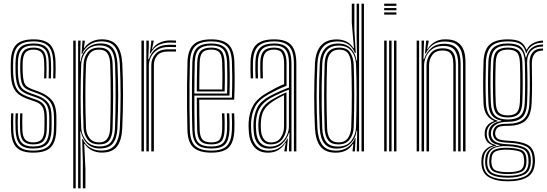

<svg xmlns="http://www.w3.org/2000/svg" viewBox="-20 -820 2962 1040"><path d="M159.2 -37.8Q124.2 -37.8 107.2 -55.5Q90.2 -73.2 89 -116.8Q88.5 -135.5 88.2 -158.6Q88 -181.8 89.2 -206H101.5Q100.5 -185.8 100.6 -162.4Q100.8 -139 101.2 -117.5Q102 -80.8 115.8 -64.8Q129.5 -48.8 159.2 -48.8Q192.5 -48.8 205.6 -65.1Q218.8 -81.5 220.2 -114Q221.2 -133 221 -148.4Q220.8 -163.8 220.8 -183.8Q220.8 -225.2 208.6 -243Q196.5 -260.8 172.2 -269.2L134 -282.5Q102.8 -293.2 82 -308.6Q61.2 -324 50.4 -351.6Q39.5 -379.2 38.5 -427Q37.8 -446.5 38 -459.9Q38.2 -473.2 38.5 -483.8Q39.5 -548.5 67.5 -577.6Q95.5 -606.8 161.8 -606.8Q223.2 -606.8 250.9 -578.9Q278.5 -551 280.8 -486.2Q281.2 -467.8 281.4 -443.1Q281.5 -418.5 280.2 -395.5H268Q269.2 -416.8 269.1 -441.2Q269 -465.8 268.5 -485.5Q266.5 -544.5 241.6 -570.1Q216.8 -595.8 161.8 -595.8Q102.2 -595.8 77.2 -569.1Q52.2 -542.5 51.2 -483.8Q51 -467.8 50.9 -456.5Q50.8 -445.2 51.2 -427Q53 -382.8 62 -357.4Q71 -332 89.4 -317.9Q107.8 -303.8 138 -293.5L175.8 -280.2Q209 -268.8 221.4 -247Q233.8 -225.2 233.8 -183.8Q233.8 -167 233.9 -150.4Q234 -133.8 233.2 -113.8Q231.5 -74.8 215.2 -56.2Q199 -37.8 159.2 -37.8ZM159.2 -15.5Q108.5 -15.5 87.2 -39.6Q66 -63.8 64.5 -115.5Q64 -137 63.6 -158.2Q63.2 -179.5 64.8 -206H77.2Q75.8 -179 76 -155.9Q76.2 -132.8 76.8 -116Q78.2 -68.2 97.4 -47.4Q116.5 -26.5 159.2 -26.5Q207 -26.5 225.6 -48.2Q244.2 -70 246 -113.5Q246.8 -133 246.8 -148.4Q246.8 -163.8 246.8 -183.8Q246.8 -233.2 230.1 -256.1Q213.5 -279 179.2 -291.2L142 -304.2Q114 -314 97.6 -326.8Q81.2 -339.5 73.5 -362.8Q65.8 -386 64.2 -427.2Q63.5 -445.2 63.8 -456.8Q64 -468.2 64.2 -483.5Q65.2 -536.2 87.1 -560.4Q109 -584.5 161.8 -584.5Q211 -584.5 232.8 -561.5Q254.5 -538.5 256 -485.2Q256.5 -466.8 256.9 -445Q257.2 -423.2 255.8 -395.5H243.5Q244.8 -424.8 244.5 -446.6Q244.2 -468.5 243.8 -485.2Q242.5 -533 223.1 -553.2Q203.8 -573.5 161.8 -573.5Q116.5 -573.5 97.2 -552.1Q78 -530.8 77.2 -483.5Q76.8 -467.5 76.6 -456.5Q76.5 -445.5 77.2 -427.2Q78.8 -387.2 85.9 -366.1Q93 -345 107.5 -334.4Q122 -323.8 145.8 -315.2L182.5 -302Q221.8 -288.2 240.6 -262.8Q259.5 -237.2 259.5 -183.8Q259.5 -163.8 259.6 -148.1Q259.8 -132.5 259 -113.2Q257 -63 235.1 -39.2Q213.2 -15.5 159.2 -15.5ZM159.2 6.8Q97.8 6.8 69.9 -21.2Q42 -49.2 39.8 -114.5Q39.2 -136.8 39.1 -160.4Q39 -184 40.2 -206H52.5Q51.2 -185 51.4 -160.1Q51.5 -135.2 52 -115.2Q54 -55.8 78.9 -30Q103.8 -4.2 159.2 -4.2Q219.2 -4.2 244.6 -30.2Q270 -56.2 271.8 -113.2Q272.8 -132.5 272.6 -148.1Q272.5 -163.8 272.5 -183.8Q272.5 -240.8 251.2 -269Q230 -297.2 186 -313.2L149.8 -326.2Q127.5 -334.2 115.1 -343.9Q102.8 -353.5 97.1 -372.4Q91.5 -391.2 90 -427.5Q89.5 -440.8 89.4 -454Q89.2 -467.2 90 -483.2Q92 -525.5 108.1 -543.9Q124.2 -562.2 161.8 -562.2Q197.2 -562.2 213.9 -544.5Q230.5 -526.8 231.5 -484Q232 -470 232.2 -446.6Q232.5 -423.2 231.2 -395.5H219Q220.2 -422.2 220 -444.1Q219.8 -466 219.2 -483.5Q218.5 -520.5 204.6 -535.9Q190.8 -551.2 161.8 -551.2Q131 -551.2 117.8 -535.4Q104.5 -519.5 103 -483.2Q102.5 -468 102.4 -456.4Q102.2 -444.8 103 -427.5Q104.5 -394.8 109.4 -377.8Q114.2 -360.8 124.8 -352.4Q135.2 -344 153.5 -337.2L189.2 -324Q233.2 -308 259.4 -279Q285.5 -250 285.5 -183.8Q285.5 -163.5 285.5 -148Q285.5 -132.5 284.8 -113Q282.8 -52 255.2 -22.6Q227.8 6.8 159.2 6.8Z M428.8 200V55.2L425 -66.8H428.8Q441.2 -36.5 467.9 -20.5Q494.5 -4.5 527 -4.5Q581.8 -4.5 603.9 -36.5Q626 -68.5 629 -124.5Q633.2 -218.2 633.2 -302.6Q633.2 -387 629.2 -474.5Q626.2 -533.8 603.5 -564.9Q580.8 -596 528.8 -596Q491.5 -596 463.9 -576.6Q436.2 -557.2 425.2 -528H422L426.8 -600H439.2V-593.5L434.5 -560.2H437.2Q451 -582 476.1 -594.5Q501.2 -607 531.2 -607Q587 -607 612.9 -574.2Q638.8 -541.5 642.5 -474.5Q650.5 -312.5 642.2 -125Q639 -58.8 613.4 -26.1Q587.8 6.5 531.5 6.5Q502.5 6.5 477.8 -5.6Q453 -17.8 439.5 -40.5H436.2L442.8 97V200ZM376.8 200V-600H390V200ZM403.2 200V-600H416.5L413.5 -487.8H416.5Q422.5 -531 451.4 -557.9Q480.2 -584.8 525.5 -584.8Q570.5 -584.8 591.9 -557.8Q613.2 -530.8 616.2 -474.2Q620.2 -388.8 620.1 -304Q620 -219.2 616 -124.8Q613.5 -72 592.2 -44.2Q571 -16.5 522.2 -15.8Q479.5 -15.2 452.8 -41.4Q426 -67.5 418 -107.5H414.8L416.5 6.8V200ZM520.2 -27Q564.8 -27 582.8 -52.8Q600.8 -78.5 602.8 -123.5Q605.8 -208.2 606.1 -294.1Q606.5 -380 603.2 -473.2Q601.2 -525 581.5 -549.4Q561.8 -573.8 519.8 -573.8Q470.2 -573.8 445.8 -541.8Q421.2 -509.8 419.8 -470.2Q416.5 -375.8 416.6 -289.8Q416.8 -203.8 419.8 -128.5Q421.5 -90.2 446.1 -58.6Q470.8 -27 520.2 -27ZM518.5 -37.8Q474.8 -37.8 454.2 -64.8Q433.8 -91.8 432.5 -128Q429.5 -208.5 429.4 -294.6Q429.2 -380.8 432.5 -470Q433.8 -508.5 454.2 -535.4Q474.8 -562.2 516.8 -562.2Q554.8 -562.2 571.6 -540Q588.5 -517.8 590 -474Q593 -384.5 592.8 -300.6Q592.5 -216.8 589.8 -125Q588.2 -82 572 -59.9Q555.8 -37.8 518.5 -37.8ZM518.2 -48.8Q573.5 -48.8 576.5 -125.5Q579.5 -216.2 579.6 -298.8Q579.8 -381.2 576.8 -474Q575.5 -511.8 561.6 -531.5Q547.8 -551.2 516.5 -551.2Q480.8 -551.2 463.9 -527.1Q447 -503 445.8 -470Q442.5 -387.5 442.5 -300.2Q442.5 -213 445.8 -128Q447 -95.5 464.5 -72.1Q482 -48.8 518.2 -48.8Z M791.5 -530.5 799 -588.2V-600H812.5V-595.5L803 -554.2H805.5Q819 -577.2 845.5 -589.2Q872 -601.2 900.8 -601.2Q913 -601.2 933.5 -600.2V-588.5Q916.8 -589.5 901.5 -589.5Q865.5 -589.5 838.2 -575.6Q811 -561.8 795.5 -530.5ZM772.8 0V-600H786V-568L783 -499.5H786.5Q812.8 -577.5 895.8 -577.5Q905.8 -577.5 916.4 -577.2Q927 -577 933.5 -576.8V-564.8Q926.5 -565 915.4 -565.2Q904.2 -565.5 893.5 -565.5Q856.8 -565.5 833 -550.2Q809.2 -535 797.8 -511.9Q786.2 -488.8 786.2 -464.8V0ZM746.2 0V-600H759.5V0ZM799.5 0V-466Q799.5 -501.8 822 -527.2Q844.5 -552.8 888.5 -552.8H933.5V-540.8Q923 -540.8 911.4 -540.8Q899.8 -540.8 888.5 -540.8Q849.5 -540.8 831.5 -519.5Q813.5 -498.2 813.5 -466.8V0Z M1125 6.8Q1060.2 6.8 1028.9 -20.1Q997.5 -47 995.2 -114.5Q993.8 -163.5 993.1 -229.2Q992.5 -295 993.1 -362.5Q993.8 -430 995.5 -484Q997.8 -549 1027.6 -577.9Q1057.5 -606.8 1124.5 -606.8Q1186.5 -606.8 1216.6 -579.8Q1246.8 -552.8 1249.5 -485.8Q1250.8 -459.5 1251.1 -403.4Q1251.5 -347.2 1248.5 -280H1059.2Q1059.2 -194 1061.5 -118.8Q1062.5 -80 1076.4 -64.4Q1090.2 -48.8 1125 -48.8Q1156.8 -48.8 1169.1 -63.2Q1181.5 -77.8 1183.2 -117.8Q1184.8 -153.2 1182.2 -206H1195.5Q1198 -152.5 1196.5 -117Q1194.8 -71.8 1179 -54.8Q1163.2 -37.8 1125 -37.8Q1083.8 -37.8 1066.5 -55.5Q1049.2 -73.2 1048 -117.8Q1047 -150.8 1046.5 -200.4Q1046 -250 1046 -291H1236Q1238.2 -353.2 1237.9 -406.2Q1237.5 -459.2 1236.2 -485.5Q1233.8 -548.5 1205.9 -572.1Q1178 -595.8 1124.5 -595.8Q1063 -595.8 1036.9 -568.9Q1010.8 -542 1008.8 -483.2Q1007 -428.5 1006.5 -362.2Q1006 -296 1006.5 -231Q1007 -166 1008.5 -115.5Q1010.5 -53.8 1038.2 -29Q1066 -4.2 1125 -4.2Q1183.2 -4.2 1208.4 -29.2Q1233.5 -54.2 1236.2 -115.2Q1238 -151.5 1235.2 -206H1248.5Q1249.8 -183 1250.1 -158.5Q1250.5 -134 1249.5 -114.5Q1246.8 -48.5 1218.4 -20.9Q1190 6.8 1125 6.8ZM1125 -15.5Q1071.2 -15.5 1047.4 -37.9Q1023.5 -60.2 1021.8 -116Q1020 -169.5 1019.6 -236.2Q1019.2 -303 1019.8 -368.2Q1020.2 -433.5 1021.8 -482.2Q1023.8 -539.2 1048.2 -561.9Q1072.8 -584.5 1124.5 -584.5Q1172.2 -584.5 1196.5 -563.2Q1220.8 -542 1223 -485Q1224 -462.8 1224.5 -413.6Q1225 -364.5 1223 -302.2H1032.8Q1032.8 -249.2 1033.1 -207.8Q1033.5 -166.2 1034.2 -117Q1035 -68 1055 -47.2Q1075 -26.5 1125 -26.5Q1169.5 -26.5 1188.5 -45.9Q1207.5 -65.2 1209.8 -116.2Q1211.2 -152.2 1208.8 -206H1222Q1224.5 -153.2 1223 -115.8Q1220.5 -59.8 1198.8 -37.6Q1177 -15.5 1125 -15.5ZM1032.8 -313.2H1210Q1211.8 -367.5 1211.2 -415.2Q1210.8 -463 1209.8 -484.5Q1207.5 -535 1187.2 -554.2Q1167 -573.5 1124.5 -573.5Q1079.2 -573.5 1058 -553.4Q1036.8 -533.2 1035 -481.8Q1034 -452.2 1033.5 -405.6Q1033 -359 1032.8 -313.2ZM1046 -324.5Q1046.2 -357.8 1046.6 -398.9Q1047 -440 1048.2 -481Q1049.8 -526.2 1067.2 -544.2Q1084.8 -562.2 1124.5 -562.2Q1161.8 -562.2 1178.2 -544.8Q1194.8 -527.2 1196.5 -483.8Q1197.2 -465.2 1197.9 -422.6Q1198.5 -380 1196.8 -324.5ZM1059.5 -335.5H1183.8Q1185 -384.5 1184.5 -425.5Q1184 -466.5 1183.2 -483.2Q1181.8 -522 1168.2 -536.6Q1154.8 -551.2 1124.5 -551.2Q1091 -551.2 1076.8 -535.8Q1062.5 -520.2 1061.5 -480.5Q1060.5 -447.8 1060 -412.2Q1059.5 -376.8 1059.5 -335.5Z M1572 0V-474.8Q1572 -539.5 1547.1 -567.6Q1522.2 -595.8 1465 -595.8Q1405.8 -595.8 1379.1 -570.1Q1352.5 -544.5 1350.2 -485.8Q1349.5 -465.2 1349.9 -441.6Q1350.2 -418 1351.2 -395.5H1338Q1337 -419 1336.6 -441.9Q1336.2 -464.8 1337 -486.2Q1339.2 -550.8 1369 -578.8Q1398.8 -606.8 1465 -606.8Q1529.5 -606.8 1557.4 -576.1Q1585.2 -545.5 1585.2 -474.8V0ZM1545.5 0V-32L1548 -100.5H1545Q1533.8 -64.5 1506.9 -39.8Q1480 -15 1438.2 -15Q1401 -15 1379 -39.1Q1357 -63.2 1354.2 -108.5Q1353.2 -122.8 1352.9 -133.6Q1352.5 -144.5 1353.2 -155.5Q1355.8 -203 1374 -238Q1392.2 -273 1440.8 -299.2Q1467 -313.2 1495.8 -325.9Q1524.5 -338.5 1545.5 -345.8V-474.8Q1545.5 -527.8 1526.9 -550.6Q1508.2 -573.5 1465 -573.5Q1419.5 -573.5 1399 -552.9Q1378.5 -532.2 1376.8 -484.8Q1376 -464.5 1376.4 -441Q1376.8 -417.5 1377.5 -395.5H1364.5Q1363.5 -418 1363.1 -441.9Q1362.8 -465.8 1363.5 -485.2Q1365.5 -538.5 1389 -561.5Q1412.5 -584.5 1465 -584.5Q1515.2 -584.5 1537 -559.1Q1558.8 -533.8 1558.8 -474.8V0ZM1431.5 7Q1384.2 7 1357.8 -22.9Q1331.2 -52.8 1327.8 -106.8Q1326.5 -121.5 1326.4 -134.9Q1326.2 -148.2 1326.8 -157.5Q1329.8 -210.8 1352.1 -249.8Q1374.5 -288.8 1430.8 -320Q1456.2 -334.2 1476 -344.8Q1495.8 -355.2 1519 -364.2V-474.8Q1519 -511.2 1508.1 -531.2Q1497.2 -551.2 1465 -551.2Q1432 -551.2 1418.2 -534.9Q1404.5 -518.5 1403.2 -483.5Q1402.8 -467.5 1402.9 -445.8Q1403 -424 1404 -395.5H1390.8Q1389.8 -425.5 1389.6 -446.2Q1389.5 -467 1390 -484.5Q1391.5 -526.5 1409.1 -544.4Q1426.8 -562.2 1465 -562.2Q1504 -562.2 1518.1 -540Q1532.2 -517.8 1532.2 -474.8V-355.2Q1505.2 -345.2 1481.4 -333.5Q1457.5 -321.8 1435.5 -309.5Q1383 -280.8 1362.9 -243.8Q1342.8 -206.8 1340 -156.5Q1339.5 -144.2 1339.8 -133Q1340 -121.8 1341 -107.8Q1344.2 -57.5 1368.6 -30.8Q1393 -4 1435 -4Q1471.5 -4 1497.1 -22.2Q1522.8 -40.5 1536.2 -69.5H1539.2L1533.8 -11.8V0H1520.2V-4.5L1528.2 -45.8H1525.8Q1510.2 -20.8 1486.9 -6.9Q1463.5 7 1431.5 7ZM1442.2 -26Q1475 -26 1497.9 -43Q1520.8 -60 1532.9 -85.4Q1545 -110.8 1545 -135.2V-334.5Q1522.8 -326.2 1496.1 -314.2Q1469.5 -302.2 1446 -289.2Q1405.8 -266.2 1387 -234.9Q1368.2 -203.5 1366.2 -153Q1365.8 -141.5 1366.2 -131.2Q1366.8 -121 1367.5 -109.8Q1370 -68 1389.9 -47Q1409.8 -26 1442.2 -26ZM1445 -37.8Q1416 -37.8 1399.9 -57.8Q1383.8 -77.8 1380.8 -110.5Q1378.8 -134.2 1379.5 -152Q1381.5 -199 1398 -228.1Q1414.5 -257.2 1450.8 -279Q1467.8 -289.2 1489.4 -300.2Q1511 -311.2 1531.8 -320V-134Q1531.8 -98.8 1510.9 -68.2Q1490 -37.8 1445 -37.8ZM1446.8 -48.5Q1484 -48.5 1501.2 -75.1Q1518.5 -101.8 1518.5 -133.2V-304.8Q1502 -296.8 1486.5 -288.1Q1471 -279.5 1455.5 -269Q1423.5 -247.8 1408.8 -221.9Q1394 -196 1392.8 -152.2Q1392 -133.8 1393.8 -112Q1396 -84.5 1409.2 -66.5Q1422.5 -48.5 1446.8 -48.5Z M1951.5 0H1938.2V-800H1951.5ZM1925 0H1912.5L1914.8 -112.2H1911.8Q1905.8 -68.8 1877.5 -42Q1849.2 -15.2 1804.2 -15.2Q1759.8 -15.2 1737.5 -42Q1715.2 -68.8 1712.2 -125.8Q1708.5 -206 1708.2 -293.2Q1708 -380.5 1712.2 -475Q1714.8 -526.5 1739.1 -555.4Q1763.5 -584.2 1813.5 -584.2Q1855.2 -584.2 1880.2 -558.1Q1905.2 -532 1911 -492.5H1914.2L1911.8 -611V-800H1925ZM1798.2 7Q1743 7 1716.4 -25.6Q1689.8 -58.2 1686 -125.5Q1682 -206.8 1681.9 -294.2Q1681.8 -381.8 1686 -475Q1692.8 -606.5 1804.2 -606.5Q1833 -606.5 1856.8 -594.8Q1880.5 -583 1893.8 -559.5H1897L1885.5 -697V-800H1899.5V-661L1907 -533.2H1902Q1877.5 -595.5 1808.8 -595.5Q1753.8 -595.5 1727.9 -563.4Q1702 -531.2 1699.2 -475.2Q1695.2 -387.2 1695.1 -301.2Q1695 -215.2 1699.2 -125.8Q1702.5 -66.2 1725.9 -35.1Q1749.2 -4 1801 -4Q1837.8 -4 1864.6 -23Q1891.5 -42 1903 -72H1906.2L1902.2 0H1889.8L1890 -6.5L1893.8 -39.8H1891Q1861.8 7 1798.2 7ZM1810 -26.2Q1859.8 -26.2 1883.4 -58.4Q1907 -90.5 1908.5 -129.8Q1911.2 -216.5 1911.5 -303Q1911.8 -389.5 1908.5 -471.8Q1907.2 -497 1897.9 -520.1Q1888.5 -543.2 1868.5 -558.1Q1848.5 -573 1815.5 -573Q1771.5 -573 1749.5 -547.5Q1727.5 -522 1725.5 -475Q1723.2 -411.8 1722.5 -355.8Q1721.8 -299.8 1722.6 -244Q1723.5 -188.2 1725.5 -125.8Q1727.5 -77.5 1746.6 -51.9Q1765.8 -26.2 1810 -26.2ZM1813 -37.8Q1774.8 -37.8 1757.5 -60.2Q1740.2 -82.8 1738.5 -126Q1735.5 -217.2 1735.6 -304.2Q1735.8 -391.2 1738.5 -474.8Q1741.8 -562.2 1817.2 -562.2Q1860.8 -562.2 1877.6 -534.2Q1894.5 -506.2 1895.8 -472Q1898.8 -388.8 1898.9 -303.9Q1899 -219 1895.8 -130Q1894.5 -92 1874.2 -64.9Q1854 -37.8 1813 -37.8ZM1813.2 -48.8Q1848.8 -48.8 1865 -72.9Q1881.2 -97 1882.5 -130Q1885.8 -218 1885.6 -304.4Q1885.5 -390.8 1882.5 -472Q1881.5 -502.5 1867.8 -526.9Q1854 -551.2 1817.5 -551.2Q1786.2 -551.2 1769.8 -531Q1753.2 -510.8 1751.8 -474.8Q1748.8 -387.8 1748.8 -303.5Q1748.8 -219.2 1751.8 -126Q1753.2 -88.5 1767.5 -68.6Q1781.8 -48.8 1813.2 -48.8Z M2061 -788.2V-800H2127.2V-788.2ZM2061 -764.5V-776.2H2127.2V-764.5ZM2061 -740.8V-752.8H2127.2V-740.8ZM2114.2 0V-600H2127.5V0ZM2061 0V-600H2074.5V0ZM2087.8 0V-600H2101V0Z M2488.2 0V-475.5Q2488.2 -501.8 2482.4 -529.5Q2476.5 -557.2 2455.4 -576.2Q2434.2 -595.2 2388.5 -595.2Q2318.2 -595.2 2286.2 -530.5H2282.2L2288.2 -600H2301.8V-594L2293.8 -554.2H2296.2Q2311.5 -579.2 2335.6 -593.1Q2359.8 -607 2392 -607Q2432 -607 2454.2 -593.5Q2476.5 -580 2486.6 -559.2Q2496.8 -538.5 2499.1 -516.5Q2501.5 -494.5 2501.5 -477.8V0ZM2237 0V-600H2250.2V0ZM2263.5 0V-600H2276.8L2273.8 -499.5H2277.2Q2289.5 -537 2316.9 -560.1Q2344.2 -583.2 2385.2 -583Q2436 -582.8 2455.5 -554.9Q2475 -527 2475 -474.8V0H2461.8V-473.2Q2461.8 -519.2 2445 -545.2Q2428.2 -571.2 2381.2 -571.2Q2345.8 -571.2 2322.6 -554.9Q2299.5 -538.5 2288.2 -514Q2277 -489.5 2277 -464.8V0ZM2290.2 0V-466Q2290.2 -501.2 2311.8 -529.8Q2333.2 -558.2 2378.5 -558.2Q2410.2 -558.2 2425.1 -545.2Q2440 -532.2 2444.4 -512.1Q2448.8 -492 2448.8 -471.2V0H2435.5V-470.5Q2435.5 -487.8 2432.2 -505.4Q2429 -523 2416.6 -534.8Q2404.2 -546.5 2376.8 -546.5Q2339.5 -546.5 2321.8 -522.4Q2304 -498.2 2304 -466.8V0Z M2730.5 162Q2665.2 162 2627.4 139.5Q2589.5 117 2587.5 63.2Q2587.2 55.8 2587.6 50Q2588 44.2 2588.5 38.5Q2590.2 11.8 2607.2 -6.9Q2624.2 -25.5 2648.2 -31V-33.8Q2624.5 -42 2615.9 -56.1Q2607.2 -70.2 2605.5 -87Q2605 -94 2605.5 -102.8Q2608.8 -147.2 2654.5 -163V-166.5Q2631 -175.8 2615.8 -199.1Q2600.5 -222.5 2599 -262.2Q2597 -316.5 2597 -366.5Q2597 -416.5 2599 -483.5Q2601.2 -550.2 2632.4 -578.5Q2663.5 -606.8 2730.8 -606.8Q2777.5 -606.8 2799.6 -592.8Q2821.8 -578.8 2830.8 -551.5H2833.5Q2846 -577.2 2873.2 -588.9Q2900.5 -600.5 2921.5 -600V-589Q2883 -588.5 2860.9 -571.9Q2838.8 -555.2 2832 -531.8H2829.2Q2822.2 -563.8 2801 -579.8Q2779.8 -595.8 2730.8 -595.8Q2668 -595.8 2641.2 -569Q2614.5 -542.2 2612.2 -483.8Q2610.5 -426.5 2610.1 -377.9Q2609.8 -329.2 2612.2 -262.2Q2614 -219 2630.6 -196Q2647.2 -173 2675 -166.5V-163Q2646.5 -155.8 2632.6 -140.2Q2618.8 -124.8 2617 -103.2Q2616.5 -96.5 2616.5 -94.5Q2616.5 -92.5 2617 -86.8Q2618.5 -69 2628.6 -55Q2638.8 -41 2667.2 -34V-31.2Q2638.2 -25.2 2620.1 -8.1Q2602 9 2599.8 38.8Q2598.8 45.2 2598.2 50.1Q2597.8 55 2598.2 63.2Q2600.5 114 2635 133.1Q2669.5 152.2 2730.5 152.2Q2792.2 152.2 2826.8 133.1Q2861.2 114 2865.2 63.2Q2866.2 52.2 2865 38Q2861.8 -11.8 2827.9 -28.2Q2794 -44.8 2732.5 -47Q2686.8 -48.8 2670.6 -58.8Q2654.5 -68.8 2651.2 -86.2Q2649 -96.2 2650.2 -103Q2653.5 -127.2 2669.5 -138.6Q2685.5 -150 2730.8 -149.8Q2786 -149.2 2815.4 -173.4Q2844.8 -197.5 2847.5 -260.8Q2849.2 -300.5 2849.8 -333.8Q2850.2 -367 2849.8 -401.9Q2849.2 -436.8 2848.5 -481.5Q2847.8 -514.5 2865.2 -536.4Q2882.8 -558.2 2921.5 -557.2V-546.2Q2859.5 -546.8 2860.8 -473.2Q2861.8 -414.2 2862 -365.9Q2862.2 -317.5 2859.8 -261.8Q2856.8 -195.2 2826.8 -167Q2796.8 -138.8 2730.8 -138.5Q2686.5 -138.5 2675.5 -128.8Q2664.5 -119 2662.2 -100.8Q2661.5 -95.2 2662.8 -90.2Q2665.5 -74 2679.1 -66.8Q2692.8 -59.5 2732.5 -57.8Q2800.8 -55.2 2837.1 -36.1Q2873.5 -17 2877.2 38.5Q2878 47 2877.9 51.2Q2877.8 55.5 2877.2 63.2Q2873.8 116.8 2836.4 139.4Q2799 162 2730.5 162ZM2730.5 142.5Q2673.5 142.5 2641.9 126.5Q2610.2 110.5 2608 63.5Q2607.8 56 2608 50.4Q2608.2 44.8 2609 38.5Q2614 -22.2 2686.5 -31.5V-34.2Q2654.5 -39.5 2642.1 -53.2Q2629.8 -67 2627 -86.8Q2626.2 -92.8 2626.4 -95.1Q2626.5 -97.5 2626.8 -103.2Q2628.2 -125.8 2643.9 -142.1Q2659.5 -158.5 2695.5 -164V-166.8Q2661 -173.2 2644.1 -195.5Q2627.2 -217.8 2625.5 -263Q2623.5 -311.8 2623.4 -364.8Q2623.2 -417.8 2625.5 -482.8Q2627.5 -540.2 2653.2 -562.4Q2679 -584.5 2730.8 -584.5Q2777.8 -584.5 2799.2 -567Q2820.8 -549.5 2827.2 -509.2H2830Q2846.5 -578.2 2921.5 -579V-568Q2879.5 -568.5 2856.6 -544.5Q2833.8 -520.5 2835.2 -477.2Q2837.2 -416.8 2837.2 -364.5Q2837.2 -312.2 2835.2 -263.5Q2832.5 -203.5 2805.9 -181.8Q2779.2 -160 2730.8 -160.2Q2688.5 -160.5 2665.6 -145.1Q2642.8 -129.8 2639.8 -105.2Q2638.5 -95.2 2639.8 -87.2Q2643 -64.8 2662.6 -52.5Q2682.2 -40.2 2732.5 -38.5Q2788.5 -36.5 2820.4 -21Q2852.2 -5.5 2854.8 38.5Q2855.2 45.5 2855.4 50.4Q2855.5 55.2 2855 63.5Q2851.5 109.2 2819.2 125.9Q2787 142.5 2730.5 142.5ZM2730.8 -172.8Q2776.2 -172.8 2798.2 -192.8Q2820.2 -212.8 2822.5 -264Q2824.2 -308.5 2824.5 -364.4Q2824.8 -420.2 2822.8 -482.2Q2821 -533.5 2798.2 -553.5Q2775.5 -573.5 2730.8 -573.5Q2683.8 -573.5 2662.1 -553Q2640.5 -532.5 2638.8 -482Q2636.5 -422.5 2636.6 -368.1Q2636.8 -313.8 2638.8 -263.8Q2640.8 -214.2 2662.4 -193.5Q2684 -172.8 2730.8 -172.8ZM2730.8 -183.8Q2692.5 -183.8 2673.1 -200.6Q2653.8 -217.5 2652 -264.2Q2650 -313.8 2650 -371.2Q2650 -428.8 2652 -481.5Q2653.5 -528 2672.5 -545.1Q2691.5 -562.2 2730.8 -562.2Q2771.2 -562.2 2789.6 -544.6Q2808 -527 2809.5 -482Q2811.5 -423.5 2811.4 -367.9Q2811.2 -312.2 2809.2 -264.8Q2807 -219 2788.4 -201.4Q2769.8 -183.8 2730.8 -183.8ZM2730.8 -195Q2764 -195 2779 -210.4Q2794 -225.8 2796 -265.5Q2797.8 -313.2 2798 -370.1Q2798.2 -427 2796.2 -481.2Q2794.8 -521.2 2779.6 -536.2Q2764.5 -551.2 2730.8 -551.2Q2697.5 -551.2 2682.1 -536.2Q2666.8 -521.2 2665.2 -480.8Q2663.2 -428.2 2663.2 -372.1Q2663.2 -316 2665.2 -265Q2666.8 -224.2 2682.6 -209.6Q2698.5 -195 2730.8 -195ZM2730.5 132.2Q2785 132.2 2812.6 117.6Q2840.2 103 2842.5 63.5Q2843.2 52.2 2842 38.5Q2839.2 -1.8 2810.8 -13.5Q2782.2 -25.2 2732.5 -28.2Q2680.2 -31.5 2652.6 -15.9Q2625 -0.2 2620.5 38.2Q2618.5 51.5 2619 63.8Q2621.5 105.5 2650.9 118.9Q2680.2 132.2 2730.5 132.2ZM2730.5 122.8Q2684.5 122.8 2658.5 111.5Q2632.5 100.2 2630.2 63.8Q2629.2 50 2630.8 37.8Q2634 1.2 2660.9 -10Q2687.8 -21.2 2733.2 -19.5Q2776.5 -17.8 2802.5 -8.1Q2828.5 1.5 2831 38.5Q2832 46.5 2831.9 51.9Q2831.8 57.2 2831.2 63.8Q2828.8 100.5 2802.4 111.6Q2776 122.8 2730.5 122.8ZM2730.5 112.5Q2768.2 112.5 2792.1 104.4Q2816 96.2 2818.8 63.8Q2820.2 53 2818.2 38.5Q2816.2 7 2792.6 -0.2Q2769 -7.5 2732.5 -9Q2691.8 -10.8 2668 -1.5Q2644.2 7.8 2642.8 38.5Q2640.2 51 2642.2 63.8Q2644.5 95.8 2668 104.1Q2691.5 112.5 2730.5 112.5Z"/></svg>

Font: Big Shoulders Inline Display
Style: Regular
Weight: 400
Designer: Patric King
Foundry: XO Type Co
Version: Version 1.000